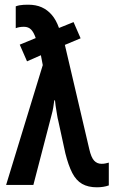

<svg xmlns="http://www.w3.org/2000/svg" viewBox="-20 -787 485 817"><path d="M6 0 162 -510 154 -552 95 -526 64 -597 132 -625Q124 -649 112.5 -661Q101 -673 82 -673Q72 -673 63 -671.5Q54 -670 47 -667V-760Q55 -763 63 -764.5Q71 -766 80.5 -766.5Q90 -767 100 -767Q133 -767 157.5 -756Q182 -745 200.5 -723.5Q219 -702 231 -668L293 -693L323 -624L256 -596L360 -152Q368 -117 380.5 -103.5Q393 -90 412 -90Q421 -90 428.5 -91.5Q436 -93 443 -95V2Q432 6 419 8Q406 10 392 10Q355 10 329.5 -4.5Q304 -19 287.5 -51Q271 -83 258 -135L228 -273Q225 -284 223.5 -294.5Q222 -305 220 -316Q218 -327 216.5 -338Q215 -349 214 -360H211Q209 -344 206.5 -329Q204 -314 200 -300L122 0Z"/></svg>

Font: Noto Sans Display ExtraCondensed SemiBold
Style: Regular
Weight: 600
Width: 2
Designer: Monotype Design Team
Foundry: Monotype Imaging Inc.
Version: Version 2.003